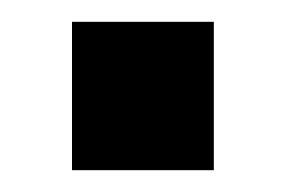

<svg xmlns="http://www.w3.org/2000/svg" viewBox="-20 -156 262 176"><path d="M176 0H46V-136H176Z"/></svg>

Font: Cabin
Style: Bold
Weight: 700
Designer: Pablo Impallari
Foundry: Pablo Impallari. http://www.impallari.com Igino Marini. http://www.ikern.com
Version: Version 3.001;hotconv 1.0.109;makeotfexe 2.5.65596